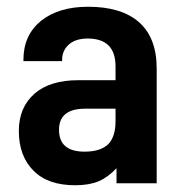

<svg xmlns="http://www.w3.org/2000/svg" viewBox="-20 -546 541 572"><path d="M394 -480Q446.8 -433.6 446.8 -341.8V0H327.1V-44.9Q301.3 -17.6 273.9 -5.9Q245.1 5.9 204.1 5.9Q123 5.9 80.1 -37.1Q36.1 -81.1 36.1 -155.8Q36.1 -226.1 83 -267.1Q128.9 -307.1 213.9 -307.1H324.2V-348.1Q324.2 -431.2 241.2 -431.2Q206.1 -431.2 186 -414.1Q165 -396 165 -367.2V-363.8H49.8V-368.2Q49.8 -440.9 102.1 -483.9Q155.3 -525.9 242.2 -525.9Q341.8 -525.9 394 -480ZM303.2 -117.2Q324.2 -139.6 324.2 -185.1V-222.2H233.9Q155.8 -222.2 155.8 -159.2Q155.8 -94.2 231.9 -94.2Q280.3 -94.2 303.2 -117.2Z"/></svg>

Font: D-DIN-PRO
Style: Bold
Weight: 700
Designer: Charles Nix
Foundry: Datto Inc.
Version: Version 1.000;hotconv 1.0.109;makeotfexe 2.5.65596